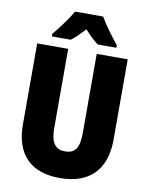

<svg xmlns="http://www.w3.org/2000/svg" viewBox="-100 -1065 838 1080"><g transform="rotate(10 319.5 -524.5)"><path d="M400 -993H240C219 -955 165 -882 135 -847V-833H243C266 -849 289 -873 320 -906C349 -874 373 -850 398 -833H504V-847C466 -894 426 -948 400 -993ZM578 -321V-780H401V-328C401 -241 377 -209 320 -209C266 -209 238 -242 238 -327V-780H61V-317C61 -145 152 -56 317 -56C488 -56 578 -151 578 -321Z"/></g></svg>

Font: Noto Sans Malayalam UI Condensed Black
Style: Regular
Weight: 900
Width: 3
Designer: Jelle Bosma - Monotype Design Team
Foundry: Monotype Imaging Inc.
Version: Version 2.104